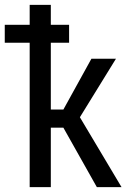

<svg xmlns="http://www.w3.org/2000/svg" viewBox="-45 -770 528 790"><path d="M215.8 -244.6H164.1V0H77.1V-594.2H-25.4V-668H77.1V-750H164.1V-668H239.3V-594.2H164.1V-319.3H215.8L331.1 -528.3H432.1L283.7 -287.6L455.1 0H353.5Z"/></svg>

Font: Roboto Condensed
Style: Regular
Weight: 400
Designer: Google
Version: Version 2.001047; 2015